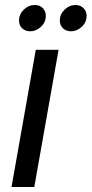

<svg xmlns="http://www.w3.org/2000/svg" viewBox="-20 -747 366 767"><path d="M123 -548H214L117 0H26ZM101 -622Q81 -622 68.5 -634Q56 -646 56 -665Q56 -690 75 -708.5Q94 -727 119 -727Q139 -727 151 -714.5Q163 -702 163 -684Q163 -658 143.5 -640Q124 -622 101 -622ZM264 -622Q244 -622 231.5 -634Q219 -646 219 -665Q219 -690 238 -708.5Q257 -727 282 -727Q301 -727 313.5 -714.5Q326 -702 326 -684Q326 -658 306.5 -640Q287 -622 264 -622Z"/></svg>

Font: SVN-Poppins
Style: Italic
Weight: 400
Italic angle: -10°
Designer: Ninad Kale (Devanagari), Jonny Pinhorn (Latin)
Foundry: Indian Type Foundry
Version: Version 3.002 2017; ttfautohint (v1.8.3)